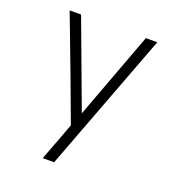

<svg xmlns="http://www.w3.org/2000/svg" viewBox="-124 -769 797 869"><g transform="rotate(20 275.0 -335.0)"><path d="M233 0H178Q188 -26 198 -52.5Q208 -79 218 -105L247 -183L170 -390L64 -670H119L275 -251L431 -670H486Z"/></g></svg>

Font: Lode Dark
Style: Regular
Weight: 400
Monospace: yes
Designer: Belleve Invis
Foundry: Belleve Invis
Version: Version 29.2.0; ttfautohint (v1.8.3)